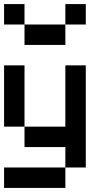

<svg xmlns="http://www.w3.org/2000/svg" viewBox="-20 -920 540 940"><path d="M0 0V-100H300V0ZM0 -300V-600H100V-300ZM0 -800V-900H100V-800ZM100 -200V-300H300V-600H400V-100H300V-200ZM100 -700V-800H300V-700ZM300 -800V-900H400V-800Z"/></svg>

Font: GalmuriMono9 Regular
Style: Regular
Weight: 400
Designer: Lee Minseo (quiple)
Version: Version 2.399;hotconv 1.1.1;makeotfexe 2.6.0 DEVELOPMENT